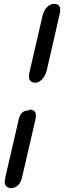

<svg xmlns="http://www.w3.org/2000/svg" viewBox="-20 -768 335 1005"><path d="M78 -143Q88 -190 129 -190Q137 -197 150 -192Q174 -184 166 -145Q165 -143 165 -140L96 158Q89 190 72.5 203.5Q56 217 39 217Q22 217 11.5 205.5Q1 194 7 167V165L8 163Q8 161 8 160ZM134 -388Q145 -436 167.5 -533Q190 -630 201 -679Q209 -714 226.5 -731Q244 -748 262 -748Q304 -748 293 -698V-697L226 -405Q218 -370 200 -352.5Q182 -335 166 -335Q122 -335 134 -388Z"/></svg>

Font: Coval
Style: ExtraBold Italic
Weight: 800
Foundry: Context Ltd
Version: Version 001.000